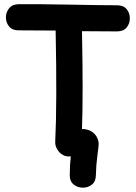

<svg xmlns="http://www.w3.org/2000/svg" viewBox="-20 -742 644 911"><path d="M435 88Q436 41 442 -3Q449 -53 448 -64Q443 -102 411 -120Q393 -130 369 -130Q375 -290 369 -594Q470 -593 535 -593Q566 -593 581 -611.5Q596 -630 596 -655Q596 -680 581 -698.5Q566 -717 535 -717Q467 -717 311 -720Q154 -723 69 -722Q39 -722 23.5 -703Q8 -684 8 -659Q8 -634 24 -615.5Q40 -597 71 -598Q143 -598 244 -597Q251 -249 242 -70Q241 -50 252 -33Q261 -17 277 -7.5Q293 2 312 0H316Q311 41 311 86Q310 117 328.5 132.5Q347 148 372 148.5Q397 149 416 134Q435 119 435 88Z"/></svg>

Font: Balsamiq Sans
Style: Bold
Weight: 700
Designer: Michael Angeles
Foundry: Balsamiq SRL
Version: Version 1.020; ttfautohint (v1.8.4.7-5d5b);gftools[0.9.26]